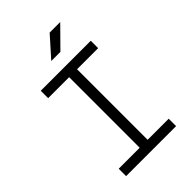

<svg xmlns="http://www.w3.org/2000/svg" viewBox="-259 -999 1103 1103"><g transform="rotate(-45 293.0 -447.0)"><path d="M89.8 0V-60.1H260.3V-633.3H89.8V-693.4H496.1V-633.3H324.7V-60.1H496.1V0ZM253.4 -771.5 362.3 -893.6H448.2L327.6 -771.5Z"/></g></svg>

Font: CaskaydiaMono NF Light
Style: Regular
Weight: 300
Designer: Aaron Bell
Foundry: Saja Typeworks
Version: Version 2111.001; ttfautohint (v1.8.4);Nerd Fonts 3.1.1